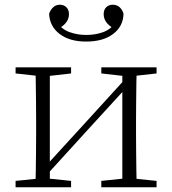

<svg xmlns="http://www.w3.org/2000/svg" viewBox="-20 -793 730 813"><path d="M345 -617Q274 -617 232 -649.5Q190 -682 188 -735Q194 -752 205.5 -762.5Q217 -773 233 -773Q250 -773 261 -762.5Q272 -752 272 -733Q272 -714 260.5 -698.5Q249 -683 228 -672L219 -701Q241 -669 274.5 -657Q308 -645 345 -645Q384 -645 417 -657Q450 -669 472 -701L463 -672Q442 -683 430.5 -698.5Q419 -714 419 -733Q419 -752 430 -762.5Q441 -773 457 -773Q475 -773 486.5 -762.5Q498 -752 503 -735Q502 -682 459.5 -649.5Q417 -617 345 -617ZM46 0V-27L154 -38H175L281 -27V0ZM409 0V-27L514 -38H535L643 -27V0ZM130 0Q131 -24 131.5 -64.5Q132 -105 132.5 -148.5Q133 -192 133 -226V-283Q133 -316 132.5 -359.5Q132 -403 131.5 -443.5Q131 -484 130 -508H191V0ZM171 -45 141 -61H147L331 -262L516 -465L544 -447H538L354 -246ZM498 0V-508H559Q558 -484 557.5 -443.5Q557 -403 556.5 -359.5Q556 -316 556 -283V-226Q556 -192 556.5 -148.5Q557 -105 557.5 -64.5Q558 -24 559 0ZM46 -482V-508H281V-482L176 -470H155ZM409 -482V-508H643V-482L536 -470H515Z"/></svg>

Font: Noto Serif KR ExtraLight
Style: Regular
Weight: 200
Designer: Ryoko NISHIZUKA 西塚涼子 (kana & ideographs); Frank Grießhammer (Latin, Greek & Cyrillic); Wenlong ZHANG 张文龙 (bopomofo); San
Foundry: Adobe
Version: Version 2.002-H1;hotconv 1.1.0;makeotfexe 2.6.0